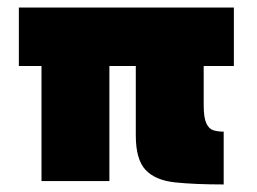

<svg xmlns="http://www.w3.org/2000/svg" viewBox="-20 -480 680 509"><path d="M30 -460H600V-305H520V-201Q520 -168 527 -153Q534 -138 546 -134.5Q558 -131 573 -131V9Q496 9 444 3.5Q392 -2 366 -29.5Q340 -57 340 -121V-305H270V0H90V-305H30Z"/></svg>

Font: Jost* Black
Style: Regular
Weight: 900
Version: Version 3.7